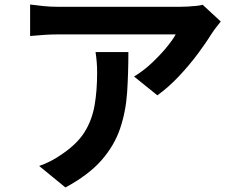

<svg xmlns="http://www.w3.org/2000/svg" viewBox="-20 -772 1040 848"><path d="M402 -542H547Q547 -449 541.5 -364.5Q536 -280 510.5 -204.5Q485 -129 428 -64Q371 1 269 56L153 -39Q177 -47 203.5 -60.5Q230 -74 258 -94Q322 -138 354 -189.5Q386 -241 397.5 -305.5Q409 -370 409 -452Q409 -497 402 -542ZM875 -751 955 -677Q947 -667 935 -651.5Q923 -636 916 -625Q892 -586 854.5 -535.5Q817 -485 770.5 -435.5Q724 -386 675 -351L572 -434Q612 -458 649 -492.5Q686 -527 714.5 -561.5Q743 -596 756 -620H235Q204 -620 176 -618Q148 -616 113 -613V-752Q142 -748 173 -745Q204 -742 235 -742H774Q788 -742 808.5 -743Q829 -744 847.5 -746Q866 -748 875 -751Z"/></svg>

Font: Noto IKEA Simplified Chinese
Style: Bold
Weight: 700
Designer: Monotype Design Team
Foundry: Monotype Imaging Inc.
Version: Version 1.100